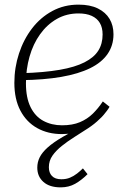

<svg xmlns="http://www.w3.org/2000/svg" viewBox="-20 -567 544 829"><path d="M248 -26Q293 -26 325 -39.5Q357 -53 380.5 -76Q404 -99 424 -129L453 -106Q448 -97 441.5 -88.5Q435 -80 428 -71.5Q421 -63 410 -53Q389 -32 360 -13Q331 6 301.5 24.5Q272 43 247 63Q222 83 206.5 105Q191 127 191 155Q191 179 204.5 193Q218 207 245 207Q266 207 282.5 200Q299 193 313 182Q327 171 338 160L358 185Q332 211 304.5 226.5Q277 242 242 242Q194 242 167.5 218.5Q141 195 141 157Q141 133 151.5 112Q162 91 186 69.5Q210 48 251 24Q292 0 352 -30L339 -6Q319 2 296 7Q273 12 248 12Q187 12 140.5 -14Q94 -40 68 -89.5Q42 -139 42 -209Q42 -275 62 -336Q82 -397 118.5 -444.5Q155 -492 206 -519.5Q257 -547 319 -547Q369 -547 402.5 -530.5Q436 -514 453 -485.5Q470 -457 470 -419Q470 -371 444.5 -334Q419 -297 369 -272.5Q319 -248 244.5 -235Q170 -222 72 -221L76 -251Q171 -254 237.5 -265.5Q304 -277 345 -298Q386 -319 404.5 -348.5Q423 -378 423 -418Q423 -448 411 -468Q399 -488 376 -498.5Q353 -509 319 -509Q267 -509 225 -485Q183 -461 153 -419Q123 -377 107.5 -322.5Q92 -268 92 -207Q92 -145 112 -104.5Q132 -64 167.5 -45Q203 -26 248 -26Z"/></svg>

Font: Roboto Serif Thin
Style: Italic
Weight: 250
Italic angle: -10°
Version: Version 1.007